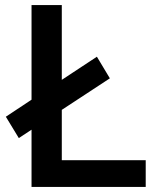

<svg xmlns="http://www.w3.org/2000/svg" viewBox="-20 -735 626 755"><path d="M553 0H104V-225L54 -192L3 -276L104 -343V-715H223V-421L361 -512L412 -427L223 -303V-105H553Z"/></svg>

Font: Wix Madefor Text SemiBold
Style: Regular
Weight: 600
Designer: Dalton Maag Ltd
Foundry: Dalton Maag Ltd
Version: Version 3.100